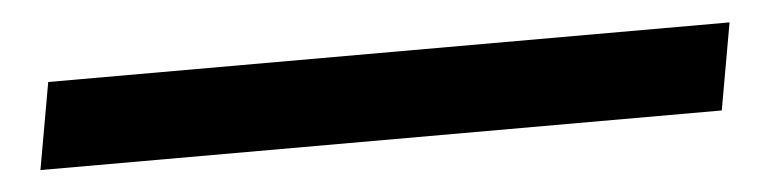

<svg xmlns="http://www.w3.org/2000/svg" viewBox="-24 -19 762 193"><g transform="rotate(-5 357.0 78.0)"><path d="M714.5 34.5 699 122H11.5L27 34.5Z"/></g></svg>

Font: Russisch Sans SemiBold
Style: Italic
Weight: 600
Width: 4
Italic angle: -10°
Designer: Michael Sharanda (font) & Cristiano Sobral (main changes)
Foundry: Michael Sharanda
Version: Version 2.00;September 8, 2020;FontCreator 13.0.0.2681 64-bi